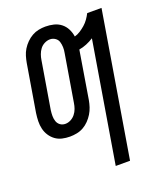

<svg xmlns="http://www.w3.org/2000/svg" viewBox="-138 -617 775 920"><g transform="rotate(-20 250.0 -156.5)"><path d="M292 215 394 -399Q377 -388 357.5 -380Q338 -372 319 -369L279 -126Q276 -109 270.5 -92Q265 -75 255.5 -59.5Q246 -44 233 -30.5Q220 -17 204 -8Q188 1 170 4.5Q152 8 135 8Q114 8 95 3.5Q76 -1 61 -12Q46 -23 35.5 -39Q25 -55 20.5 -74Q16 -93 16.5 -113Q17 -133 20 -154L60 -394Q63 -411 68 -428Q73 -445 82.5 -460.5Q92 -476 105.5 -489.5Q119 -503 135 -512Q151 -521 168.5 -524.5Q186 -528 203 -528Q225 -528 245.5 -523Q266 -518 282 -505.5Q298 -493 307.5 -474.5Q317 -456 320 -435Q335 -439 349 -448Q363 -457 375.5 -468Q388 -479 397.5 -492.5Q407 -506 414 -520H487L365 215ZM135 -57Q149 -57 162.5 -64Q176 -71 185.5 -83Q195 -95 200 -109Q205 -123 207 -137L247 -377Q250 -392 249.5 -406.5Q249 -421 245 -434Q241 -447 229 -455Q217 -463 203 -463Q189 -463 175 -456Q161 -449 152 -437Q143 -425 138 -411Q133 -397 131 -383L91 -143Q89 -128 89 -113.5Q89 -99 93.5 -86Q98 -73 109 -65Q120 -57 135 -57Z"/></g></svg>

Font: Iosevka Term Curly Oblique
Style: Regular
Weight: 400
Italic angle: -9°
Designer: Belleve Invis
Foundry: Belleve Invis
Version: Version 32.3.0